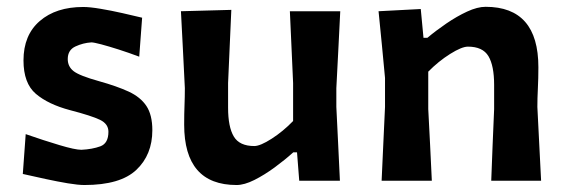

<svg xmlns="http://www.w3.org/2000/svg" viewBox="-20 -531 1662 564"><path d="M228 12.5Q209.5 12.5 179.5 7.5Q149.5 2.5 114.8 -5Q80 -12.5 47 -20L55.5 -137Q108.5 -118.5 154.5 -104.8Q200.5 -91 219 -91Q251 -92.5 274.8 -101.2Q298.5 -110 298.5 -144Q298.5 -167 273.8 -179Q249 -191 185.5 -207.5Q121.5 -224.5 85.2 -255.5Q49 -286.5 49 -353.5Q49 -428 96.8 -469.2Q144.5 -510.5 224.5 -510.5Q244 -510.5 275.2 -505.2Q306.5 -500 339.5 -492.5Q372.5 -485 397.5 -479L389 -364.5Q358.5 -376 328.8 -385.5Q299 -395 277.2 -400.8Q255.5 -406.5 248.5 -406.5Q224 -405 201.5 -394.5Q179 -384 179 -357.5Q179 -335.5 196.2 -322Q213.5 -308.5 271 -292.5Q323 -278 357.8 -262Q392.5 -246 410 -219.8Q427.5 -193.5 427.5 -148.5Q427.5 -76.5 380.5 -32Q333.5 12.5 228 12.5Z M675 12.5Q521 12.5 521 -165Q521 -197.5 522 -222Q523 -246.5 523 -272Q519.5 -340.5 517 -392.2Q514.5 -444 511.5 -498L659.5 -502Q657 -447.5 654.8 -396Q652.5 -344.5 650 -287V-214.5Q650 -158 666.8 -130Q683.5 -102 727 -102Q744.5 -102 778 -123.5Q811.5 -145 841 -175.5V-287Q838.5 -344 836.2 -394Q834 -444 831.5 -498H979.5Q977 -443.5 974.2 -392Q971.5 -340.5 968 -272V-217Q971 -155 973.5 -104.8Q976 -54.5 978.5 0H859L852.5 -83.5H841.5Q816.5 -61 786.5 -39Q756.5 -17 727 -2.2Q697.5 12.5 675 12.5Z M1101 0Q1103.5 -54.5 1105.8 -104.8Q1108 -155 1111 -217V-302Q1106.5 -350.5 1101.8 -399Q1097 -447.5 1092 -498L1216 -504.5L1224 -420H1235.5Q1260.5 -441 1291.2 -462Q1322 -483 1352.2 -497Q1382.5 -511 1406.5 -511Q1561.5 -511 1561.5 -333.5Q1561.5 -301 1560 -271.2Q1558.5 -241.5 1558.5 -217Q1561.5 -155 1564.2 -104.5Q1567 -54 1569.5 0H1423Q1425 -54 1427 -103.8Q1429 -153.5 1431.5 -210.5V-281.5Q1431.5 -338 1414.8 -366Q1398 -394 1354.5 -394Q1336.5 -394 1302.2 -372.5Q1268 -351 1238 -320.5V-210.5Q1241 -153.5 1243.5 -103.8Q1246 -54 1248.5 0Z"/></svg>

Font: Commissioner Loud SemiBold
Style: Regular
Weight: 600
Designer: Kostas Bartsokas
Foundry: Kostas Bartsokas
Version: Version 1.000; ttfautohint (v1.8.3)